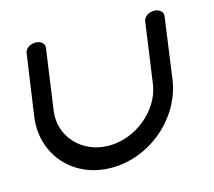

<svg xmlns="http://www.w3.org/2000/svg" viewBox="-89 -699 898 806"><g transform="rotate(-15 360.5 -295.5)"><path d="M643.1 -590.6C620.5 -590.6 599.1 -576.8 596.5 -558.2C596.5 -558.2 574.7 -402.9 559.3 -293.6C544.3 -187 434.8 -92.5 315.4 -92.5C195.9 -92.5 113 -187 128 -293.6C143.3 -402.9 165.2 -558.2 165.2 -558.2C167.8 -576.8 150.2 -590.6 127.7 -590.6C105.1 -590.6 83.7 -576.7 81.1 -558.2C81.1 -558.2 65.4 -451.5 43 -292.6C20.3 -131.1 134.8 0 302.4 0C469.9 0 621.3 -131.1 644 -292.6C666.3 -451.5 680.6 -558.2 680.6 -558.2C683.2 -576.7 665.6 -590.6 643.1 -590.6Z"/></g></svg>

Font: Hi.
Style: Bold
Weight: 400
Designer: Mew Too, Robert Jablonski
Foundry: Cannot Into Space Fonts
Version: Version 1.996